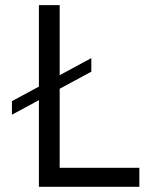

<svg xmlns="http://www.w3.org/2000/svg" viewBox="-20 -720 582 740"><path d="M210 -73.2H517.1V0H129.9V-334L25.9 -277.8V-330.1L129.9 -386.2V-700.2H210V-430.2L332 -496.1V-443.8L210 -377.9Z"/></svg>

Font: Montserrat-Arabic Light
Style: Regular
Weight: 300
Designer: Mohamed Gaber
Foundry: Kief Type Foundry
Version: Version 5.008;PS 005.008;hotconv 1.0.88;makeotf.lib2.5.64775